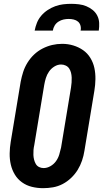

<svg xmlns="http://www.w3.org/2000/svg" viewBox="-20 -975 540 1003"><path d="M205 8Q175 8 146.5 1Q118 -6 95 -22.5Q72 -39 57.5 -63Q43 -87 36.5 -115Q30 -143 30.5 -173.5Q31 -204 36 -234L88 -548Q93 -574 101 -599Q109 -624 123.5 -647.5Q138 -671 158 -690Q178 -709 202.5 -721.5Q227 -734 252.5 -740Q278 -746 305 -746Q335 -746 363 -737.5Q391 -729 414 -713Q437 -697 452 -672.5Q467 -648 473 -620Q479 -592 478.5 -561.5Q478 -531 473 -501L421 -187Q417 -161 408.5 -136Q400 -111 386 -88Q372 -65 351.5 -45.5Q331 -26 307 -13.5Q283 -1 257 3.5Q231 8 205 8ZM208 -97Q226 -97 243.5 -107Q261 -117 272.5 -133Q284 -149 289.5 -167.5Q295 -186 299 -204L351 -518Q353 -531 354 -544Q355 -557 354.5 -570Q354 -583 351 -595Q348 -607 341.5 -617Q335 -627 323.5 -632.5Q312 -638 299 -638Q281 -638 264 -627.5Q247 -617 236 -601Q225 -585 219.5 -567Q214 -549 211 -531L159 -217Q156 -204 155 -191Q154 -178 154.5 -165.5Q155 -153 158 -141Q161 -129 167 -118.5Q173 -108 184 -102.5Q195 -97 208 -97ZM161 -815Q165 -836 173 -856Q181 -876 195.5 -893Q210 -910 229 -922.5Q248 -935 268.5 -942.5Q289 -950 310 -952.5Q331 -955 352 -955Q372 -955 392.5 -952.5Q413 -950 431 -942.5Q449 -935 464 -923Q479 -911 488 -893.5Q497 -876 498 -855.5Q499 -835 496 -815H401Q404 -828 400.5 -841Q397 -854 387.5 -862Q378 -870 365 -873Q352 -876 339 -876Q325 -876 311.5 -873Q298 -870 285.5 -862Q273 -854 265.5 -841.5Q258 -829 256 -815Z"/></svg>

Font: Iosevka Slab Extrabold
Style: Italic
Weight: 800
Italic angle: -9°
Monospace: yes
Designer: Belleve Invis
Foundry: Belleve Invis
Version: Version 11.1.0; ttfautohint (v1.8.3)